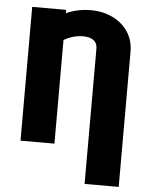

<svg xmlns="http://www.w3.org/2000/svg" viewBox="-61 -787 819 1040"><g transform="rotate(5 348.0 -267.0)"><path d="M624 203.1H438.5V-531.2Q438.5 -552.2 429.4 -565.7Q420.4 -579.1 402.8 -585.9Q385.3 -592.8 360.4 -592.8Q295.4 -592.8 233.6 -548.8Q171.9 -504.9 114.3 -420.9V-594.7Q168.9 -663.1 238.8 -700.2Q308.6 -737.3 388.7 -737.3Q457 -737.3 510 -711.4Q563 -685.5 593.5 -639.2Q624 -592.8 624 -531.2ZM256.8 -727.5V0H72.3V-727.5Z"/></g></svg>

Font: Inter 18pt Black
Style: Regular
Weight: 900
Designer: Rasmus Andersson
Foundry: rsms
Version: Version 4.001;git-66647c0bb